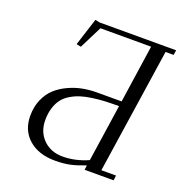

<svg xmlns="http://www.w3.org/2000/svg" viewBox="-129 -819 889 939"><g transform="rotate(20 315.5 -349.5)"><path d="M69.8 -158.2Q69.8 -205.1 86.4 -242.9Q103 -280.8 129.9 -305.2Q156.7 -329.6 192.4 -345.9Q228 -362.3 263.9 -369.1Q299.8 -376 336.9 -376H465.8L509.8 -676.8H246.1L187 -559.1L163.1 -564L209 -707L232.9 -702.1H630.9L627 -676.8H585L487.8 -25.9H564L561 0H410.2L413.1 -23.9Q371.1 -7.3 337.2 0.2Q303.2 7.8 257.8 7.8Q172.4 7.8 121.1 -37.1Q69.8 -82 69.8 -158.2ZM146 -163.1Q146 -101.6 185.3 -62.7Q224.6 -23.9 286.1 -23.9Q352.1 -23.9 418 -53.2L461.9 -350.1Q420.9 -350.1 389.6 -348.6Q358.4 -347.2 324 -342.3Q289.6 -337.4 264.6 -329.3Q239.7 -321.3 216.3 -307.1Q192.9 -293 178.2 -273.7Q163.6 -254.4 154.8 -226.3Q146 -198.2 146 -163.1Z"/></g></svg>

Font: Dehuti
Style: Italic
Weight: 400
Version: Version 1.2